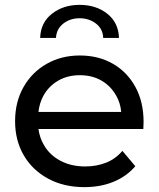

<svg xmlns="http://www.w3.org/2000/svg" viewBox="-20 -763 652 789"><path d="M327 6Q242 6 177.5 -29Q113 -64 77.5 -125Q42 -186 42 -265Q42 -344 76.5 -405Q111 -466 171.5 -500.5Q232 -535 308 -535Q385 -535 444 -501Q503 -467 536.5 -405.5Q570 -344 570 -262Q570 -256 569.5 -248Q569 -240 569 -233H138Q143 -196 161 -166Q185 -125 229 -102Q273 -79 330 -79Q377 -79 416 -94.5Q455 -110 483 -143L536 -80Q500 -38 446.5 -16Q393 6 327 6ZM478 -303Q475 -339 458 -369Q436 -409 397.5 -431.5Q359 -454 308 -454Q258 -454 219 -431.5Q180 -409 158 -369Q142 -339 138 -303ZM145 -607Q147 -670 193.5 -706.5Q240 -743 307 -743Q375 -743 421 -706.5Q467 -670 469 -607H404Q403 -644 374.5 -666Q346 -688 307 -688Q268 -688 240 -666Q212 -644 210 -607Z"/></svg>

Font: Montserrat Z Med
Style: Regular
Weight: 500
Designer: Julieta Ulanovsky
Foundry: Julieta Ulanovsky
Version: Version 8.000